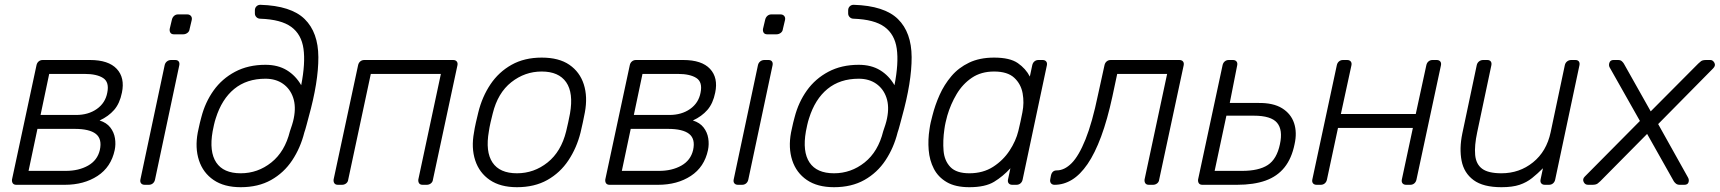

<svg xmlns="http://www.w3.org/2000/svg" viewBox="-20 -770 7166 800"><path d="M48 0Q38 0 33.5 -6Q29 -12 30 -22L132 -498Q134 -508 141 -514Q148 -520 158 -520H355Q432 -520 466.5 -483Q501 -446 488 -384Q479 -339 455.5 -312Q432 -285 395 -268Q424 -259 439.5 -239Q455 -219 459 -194Q463 -169 458 -145Q443 -74 386.5 -37Q330 0 250 0ZM99 -58H254Q308 -58 347 -80Q386 -102 396 -145Q406 -191 379.5 -212Q353 -233 291 -233H136ZM149 -291H297Q348 -291 383.5 -316Q419 -341 427 -384Q436 -428 409.5 -445Q383 -462 333 -462H185Z M583 0Q573 0 568 -6Q563 -12 565 -22L666 -498Q668 -508 675.5 -514Q683 -520 693 -520H710Q720 -520 724.5 -514Q729 -508 727 -498L626 -22Q624 -12 617 -6Q610 0 600 0ZM705 -627Q695 -627 690.5 -633Q686 -639 687 -649L696 -687Q698 -697 705 -703.5Q712 -710 722 -710H760Q770 -710 775.5 -703.5Q781 -697 779 -687L770 -649Q769 -639 761 -633Q753 -627 743 -627Z M983 10Q914 10 870 -20Q826 -50 809 -102Q792 -154 804 -218Q806 -226 808 -236.5Q810 -247 813 -259Q816 -271 819 -282Q835 -344 870 -393Q905 -442 959.5 -471Q1014 -500 1086 -500Q1138 -500 1175 -477.5Q1212 -455 1235 -415Q1253 -507 1244.5 -567Q1236 -627 1193.5 -658Q1151 -689 1065 -692Q1055 -692 1048.5 -698.5Q1042 -705 1042 -714V-727Q1042 -737 1048.5 -743.5Q1055 -750 1065 -750Q1193 -746 1249.5 -690.5Q1306 -635 1306.5 -532Q1307 -429 1266 -282Q1263 -271 1257.5 -250Q1252 -229 1248 -218Q1232 -154 1197.5 -102Q1163 -50 1109.5 -20Q1056 10 983 10ZM983 -48Q1054 -48 1110.5 -93Q1167 -138 1188 -223Q1192 -234 1197 -250Q1202 -266 1204 -277Q1214 -326 1201.5 -363Q1189 -400 1159 -421Q1129 -442 1086 -442Q1008 -442 956 -399.5Q904 -357 879 -277Q875 -265 871.5 -249.5Q868 -234 866 -223Q851 -138 881 -93Q911 -48 983 -48Z M1388 0Q1378 0 1373.5 -6Q1369 -12 1370 -22L1472 -498Q1474 -508 1481 -514Q1488 -520 1498 -520H1868Q1878 -520 1883 -514Q1888 -508 1886 -498L1784 -22Q1783 -12 1775.5 -6Q1768 0 1758 0H1741Q1731 0 1726.5 -6Q1722 -12 1723 -22L1817 -462H1525L1431 -22Q1430 -12 1422.5 -6Q1415 0 1405 0Z M2134 10Q2065 10 2021 -20Q1977 -50 1960 -102Q1943 -154 1955 -218Q1957 -233 1963 -260Q1969 -287 1973 -302Q1989 -367 2023.5 -418.5Q2058 -470 2111.5 -500Q2165 -530 2237 -530Q2309 -530 2352.5 -500Q2396 -470 2412.5 -418.5Q2429 -367 2417 -302Q2414 -287 2408.5 -260Q2403 -233 2399 -218Q2383 -154 2348.5 -102Q2314 -50 2260.5 -20Q2207 10 2134 10ZM2134 -48Q2205 -48 2261.5 -93Q2318 -138 2339 -223Q2343 -238 2347.5 -260Q2352 -282 2355 -297Q2370 -383 2339 -427.5Q2308 -472 2237 -472Q2167 -472 2110.5 -427.5Q2054 -383 2033 -297Q2029 -282 2024 -260Q2019 -238 2017 -223Q2002 -138 2032 -93Q2062 -48 2134 -48Z M2520 0Q2510 0 2505.5 -6Q2501 -12 2502 -22L2604 -498Q2606 -508 2613 -514Q2620 -520 2630 -520H2827Q2904 -520 2938.5 -483Q2973 -446 2960 -384Q2951 -339 2927.5 -312Q2904 -285 2867 -268Q2896 -259 2911.5 -239Q2927 -219 2931 -194Q2935 -169 2930 -145Q2915 -74 2858.5 -37Q2802 0 2722 0ZM2571 -58H2726Q2780 -58 2819 -80Q2858 -102 2868 -145Q2878 -191 2851.5 -212Q2825 -233 2763 -233H2608ZM2621 -291H2769Q2820 -291 2855.5 -316Q2891 -341 2899 -384Q2908 -428 2881.5 -445Q2855 -462 2805 -462H2657Z M3055 0Q3045 0 3040 -6Q3035 -12 3037 -22L3138 -498Q3140 -508 3147.5 -514Q3155 -520 3165 -520H3182Q3192 -520 3196.5 -514Q3201 -508 3199 -498L3098 -22Q3096 -12 3089 -6Q3082 0 3072 0ZM3177 -627Q3167 -627 3162.5 -633Q3158 -639 3159 -649L3168 -687Q3170 -697 3177 -703.5Q3184 -710 3194 -710H3232Q3242 -710 3247.5 -703.5Q3253 -697 3251 -687L3242 -649Q3241 -639 3233 -633Q3225 -627 3215 -627Z M3455 10Q3386 10 3342 -20Q3298 -50 3281 -102Q3264 -154 3276 -218Q3278 -226 3280 -236.5Q3282 -247 3285 -259Q3288 -271 3291 -282Q3307 -344 3342 -393Q3377 -442 3431.5 -471Q3486 -500 3558 -500Q3610 -500 3647 -477.5Q3684 -455 3707 -415Q3725 -507 3716.5 -567Q3708 -627 3665.5 -658Q3623 -689 3537 -692Q3527 -692 3520.5 -698.5Q3514 -705 3514 -714V-727Q3514 -737 3520.5 -743.5Q3527 -750 3537 -750Q3665 -746 3721.5 -690.5Q3778 -635 3778.5 -532Q3779 -429 3738 -282Q3735 -271 3729.5 -250Q3724 -229 3720 -218Q3704 -154 3669.5 -102Q3635 -50 3581.5 -20Q3528 10 3455 10ZM3455 -48Q3526 -48 3582.5 -93Q3639 -138 3660 -223Q3664 -234 3669 -250Q3674 -266 3676 -277Q3686 -326 3673.5 -363Q3661 -400 3631 -421Q3601 -442 3558 -442Q3480 -442 3428 -399.5Q3376 -357 3351 -277Q3347 -265 3343.5 -249.5Q3340 -234 3338 -223Q3323 -138 3353 -93Q3383 -48 3455 -48Z M4019 10Q3961 10 3925 -11Q3889 -32 3871 -67Q3853 -102 3849.5 -145Q3846 -188 3853 -232Q3855 -247 3858 -260Q3861 -273 3865 -288Q3876 -332 3895 -374.5Q3914 -417 3944 -452.5Q3974 -488 4018 -509Q4062 -530 4122 -530Q4188 -530 4221 -507Q4254 -484 4271 -451L4281 -498Q4283 -508 4290 -514Q4297 -520 4307 -520H4324Q4334 -520 4339 -514Q4344 -508 4342 -498L4241 -22Q4239 -12 4232 -6Q4225 0 4215 0H4198Q4188 0 4183 -6Q4178 -12 4180 -22L4190 -69Q4159 -35 4122 -12.5Q4085 10 4019 10ZM4019 -48Q4076 -48 4118 -75Q4160 -102 4186.5 -142.5Q4213 -183 4223 -224Q4227 -239 4232 -263Q4237 -287 4240 -302Q4248 -342 4241 -381Q4234 -420 4206 -446Q4178 -472 4122 -472Q4068 -472 4029.5 -446Q3991 -420 3966 -378Q3941 -336 3927 -288Q3923 -273 3920 -260Q3917 -247 3915 -232Q3908 -184 3911.5 -142Q3915 -100 3940 -74Q3965 -48 4019 -48Z M4374 0Q4364 0 4359 -6.5Q4354 -13 4356 -23L4359 -39Q4364 -60 4383 -60Q4415 -60 4445 -90Q4475 -120 4503 -189.5Q4531 -259 4555 -375L4582 -498Q4584 -508 4591 -514Q4598 -520 4608 -520H4894Q4904 -520 4909 -514Q4914 -508 4912 -498L4810 -22Q4809 -12 4801.5 -6Q4794 0 4784 0H4767Q4757 0 4752.5 -6Q4748 -12 4749 -22L4843 -462H4635L4615 -368Q4594 -271 4568 -201Q4542 -131 4511.5 -86.5Q4481 -42 4446.5 -21Q4412 0 4374 0Z M4990 0Q4980 0 4975.5 -6Q4971 -12 4972 -22L5074 -498Q5076 -508 5083 -514Q5090 -520 5100 -520H5117Q5127 -520 5132 -514Q5137 -508 5135 -498L5104 -341H5222Q5285 -342 5322 -319Q5359 -296 5372 -257Q5385 -218 5374 -169Q5362 -110 5332 -72.5Q5302 -35 5253 -17.5Q5204 0 5134 0ZM5041 -58H5155Q5225 -58 5262.5 -82.5Q5300 -107 5313 -169Q5326 -229 5301 -258.5Q5276 -288 5204 -288H5090Z M5466 0Q5456 0 5451 -6Q5446 -12 5448 -22L5550 -498Q5552 -508 5559 -514Q5566 -520 5576 -520H5593Q5603 -520 5608 -514Q5613 -508 5611 -498L5567 -295H5879L5923 -498Q5925 -508 5932 -514Q5939 -520 5949 -520H5966Q5976 -520 5981 -514Q5986 -508 5984 -498L5882 -22Q5880 -12 5873 -6Q5866 0 5856 0H5839Q5829 0 5824 -6Q5819 -12 5821 -22L5867 -237H5555L5509 -22Q5507 -12 5500 -6Q5493 0 5483 0Z M6236 10Q6160 10 6120 -19.5Q6080 -49 6070 -100Q6060 -151 6073 -214L6133 -498Q6135 -508 6142.5 -514Q6150 -520 6160 -520H6177Q6187 -520 6191.5 -514Q6196 -508 6194 -498L6135 -219Q6123 -163 6126.5 -124.5Q6130 -86 6155.5 -67Q6181 -48 6236 -48Q6311 -48 6367.5 -93.5Q6424 -139 6441 -219L6500 -498Q6502 -508 6509.5 -514Q6517 -520 6527 -520H6544Q6554 -520 6558.5 -514Q6563 -508 6561 -498L6460 -22Q6458 -12 6451 -6Q6444 0 6434 0H6417Q6407 0 6402 -6Q6397 -12 6399 -22L6409 -69Q6386 -46 6363.5 -28Q6341 -10 6311.5 0Q6282 10 6236 10Z M6597 0Q6584 0 6578.5 -12Q6573 -24 6583 -34L6813 -266L6687 -489Q6682 -498 6686 -509Q6690 -520 6703 -520H6722Q6732 -520 6737.5 -515Q6743 -510 6746 -505L6858 -306L7056 -505Q7061 -510 7067.5 -515Q7074 -520 7089 -520H7105Q7116 -521 7123 -509Q7130 -497 7118 -485L6889 -253L7013 -31Q7019 -21 7015.5 -10.5Q7012 0 6998 0H6979Q6969 0 6963 -5Q6957 -10 6954 -15L6843 -212L6648 -15Q6644 -11 6637 -5.5Q6630 0 6615 0Z"/></svg>

Font: Rubik Light Light
Style: Italic
Weight: 300
Italic angle: -12°
Version: Version 2.104